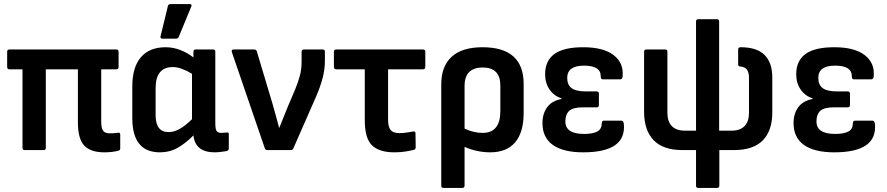

<svg xmlns="http://www.w3.org/2000/svg" viewBox="-20 -734 4338 939"><path d="M490 11Q424 11 392.5 -21.5Q361 -54 361 -137V-395H204V-11Q204 0 193 0H101Q90 0 90 -11V-395H26Q15 -395 15 -407V-481Q15 -492 26 -492H549Q560 -492 560 -481V-407Q560 -395 549 -395H475V-140Q475 -107 484.5 -94.5Q494 -82 515 -82Q526 -82 536.5 -82.5Q547 -83 558 -85Q568 -87 568 -75V-8Q568 1 559 3Q530 11 490 11Z M762 11Q627 11 627 -157V-311Q627 -405 669 -454Q711 -503 790 -503Q828 -503 864 -488.5Q900 -474 926 -453V-481Q926 -492 937 -492H1022Q1033 -492 1033 -481V-131Q1033 -102 1039.5 -93Q1046 -84 1063 -84Q1070 -84 1076.5 -85Q1083 -86 1090 -86Q1099 -88 1099 -77V-8Q1099 2 1088 5Q1075 7 1059 9Q1043 11 1030 11Q935 11 926 -72Q889 -34 849.5 -11.5Q810 11 762 11ZM741 -172Q741 -88 804 -88Q831 -88 858 -103Q885 -118 919 -151V-373Q895 -388 870.5 -397Q846 -406 825 -406Q741 -406 741 -302ZM774 -545Q763 -545 765 -556L801 -704Q803 -714 815 -714H908Q921 -714 915 -701L854 -553Q850 -545 841 -545Z M1287 0Q1279 0 1275 -9L1114 -479Q1110 -492 1123 -492H1223Q1233 -492 1236 -483L1312 -229Q1321 -199 1329 -168.5Q1337 -138 1345 -109H1346Q1356 -134 1366.5 -160Q1377 -186 1387 -211L1424 -298Q1438 -332 1446.5 -363.5Q1455 -395 1455 -432V-480Q1455 -492 1466 -492H1559Q1569 -492 1569 -480V-438Q1569 -394 1557.5 -351Q1546 -308 1526 -262L1415 -9Q1411 0 1402 0Z M1909 11Q1835 11 1799.5 -23Q1764 -57 1764 -147V-395H1625Q1613 -395 1613 -407V-481Q1613 -492 1624 -492H2049Q2060 -492 2060 -481V-407Q2060 -395 2049 -395H1878V-149Q1878 -113 1890.5 -98Q1903 -83 1934 -83Q1953 -83 1970.5 -86Q1988 -89 2001 -91Q2012 -93 2012 -82L2013 -13Q2013 -3 2003 -1Q1987 3 1963 7Q1939 11 1909 11Z M2149 185Q2138 185 2138 174V-321Q2138 -410 2189 -456.5Q2240 -503 2340 -503Q2541 -503 2541 -323V-182Q2541 -87 2499.5 -38Q2458 11 2377 11Q2346 11 2312.5 4Q2279 -3 2252 -16V174Q2252 185 2241 185ZM2252 -313V-105Q2297 -84 2340 -84Q2427 -84 2427 -191V-316Q2427 -404 2340 -404Q2298 -404 2275 -382Q2252 -360 2252 -313Z M2832 11Q2735 11 2684 -25Q2633 -61 2633 -132Q2633 -178 2656 -209.5Q2679 -241 2726 -250V-253Q2689 -265 2667.5 -296.5Q2646 -328 2646 -371Q2646 -437 2691.5 -470Q2737 -503 2832 -503Q2931 -503 2981 -464.5Q3031 -426 3025 -361Q3024 -346 3013 -346H2928Q2918 -346 2918 -360Q2919 -413 2836 -413Q2754 -413 2754 -353Q2754 -319 2775.5 -303Q2797 -287 2844 -287H2898Q2909 -287 2909 -275V-220Q2909 -209 2898 -209H2829Q2783 -209 2764 -192Q2745 -175 2745 -140Q2745 -79 2836 -79Q2880 -79 2901.5 -91Q2923 -103 2923 -131Q2923 -144 2934 -144H3019Q3029 -144 3031 -128Q3044 11 2832 11Z M3395 185Q3384 185 3384 174V0H3318Q3223 0 3176.5 -48.5Q3130 -97 3130 -188V-481Q3130 -492 3141 -492H3233Q3244 -492 3244 -481V-182Q3244 -140 3265.5 -117.5Q3287 -95 3329 -95H3384V-629Q3384 -640 3395 -640H3486Q3497 -640 3497 -629V-95H3559Q3600 -95 3621.5 -117.5Q3643 -140 3643 -182V-354Q3643 -377 3634.5 -391.5Q3626 -406 3600 -409Q3590 -409 3590 -420V-492Q3590 -503 3602 -503Q3682 -503 3719.5 -465Q3757 -427 3757 -355V-188Q3758 -97 3711.5 -48.5Q3665 0 3569 0H3498V174Q3498 185 3487 185Z M4060 11Q3963 11 3912 -25Q3861 -61 3861 -132Q3861 -178 3884 -209.5Q3907 -241 3954 -250V-253Q3917 -265 3895.5 -296.5Q3874 -328 3874 -371Q3874 -437 3919.5 -470Q3965 -503 4060 -503Q4159 -503 4209 -464.5Q4259 -426 4253 -361Q4252 -346 4241 -346H4156Q4146 -346 4146 -360Q4147 -413 4064 -413Q3982 -413 3982 -353Q3982 -319 4003.5 -303Q4025 -287 4072 -287H4126Q4137 -287 4137 -275V-220Q4137 -209 4126 -209H4057Q4011 -209 3992 -192Q3973 -175 3973 -140Q3973 -79 4064 -79Q4108 -79 4129.5 -91Q4151 -103 4151 -131Q4151 -144 4162 -144H4247Q4257 -144 4259 -128Q4272 11 4060 11Z"/></svg>

Font: Sofia Sans Semi Condensed
Style: Bold
Weight: 700
Designer: Botio Nikoltchev, Ani Petrova
Foundry: lettersoup
Version: Version 4.100; ttfautohint (v1.8.4.7-5d5b)